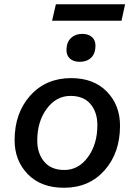

<svg xmlns="http://www.w3.org/2000/svg" viewBox="-20 -878 636 907"><path d="M571 -858 554 -780H226L244 -858ZM357 -586Q327 -586 310 -601.5Q293 -617 294 -645Q295 -679 315.5 -698.5Q336 -718 368 -718Q398 -718 415 -702.5Q432 -687 431 -659Q430 -624 410 -605Q390 -586 357 -586ZM282 9Q174 9 111.5 -55Q49 -119 49 -216Q49 -344 123 -426.5Q197 -509 316 -509Q423 -509 485 -445Q547 -381 547 -284Q547 -156 474 -73.5Q401 9 282 9ZM284 -75Q351 -75 395.5 -136Q440 -197 440 -287Q440 -348 407.5 -386.5Q375 -425 313 -425Q246 -425 201 -364.5Q156 -304 156 -214Q156 -153 189 -114Q222 -75 284 -75Z"/></svg>

Font: Elaine Sans Medium
Style: Italic
Weight: 500
Italic angle: -13°
Designer: Wei Huang
Foundry: Wei Huang
Version: Version 2.001;December 24, 2019;FontCreator 12.0.0.2547 64-b